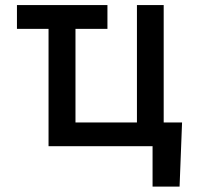

<svg xmlns="http://www.w3.org/2000/svg" viewBox="-20 -565 764 742"><path d="M674 156.2H569.6V0H167.6V-453.5H45.5V-545.5H395.2V-453.5H271.7V-91.6H509.2V-545.5H612.6V-91.6H683.6Z"/></svg>

Font: Linik Sans Medium
Style: Regular
Weight: 500
Designer: Rasmus Andersson (font), Cristiano Sobral (main changes)
Foundry: rsms
Version: Version 3.018;June 1, 2022;FontCreator 14.0.0.2814 64-bit; t